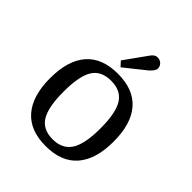

<svg xmlns="http://www.w3.org/2000/svg" viewBox="-187 -781 906 906"><g transform="rotate(45 265.5 -328.0)"><path d="M171.5 -384.5Q143 -339 143 -235Q143 -131 171.5 -85Q200 -39 265 -39Q330 -39 359.5 -85Q389 -131 389 -235Q389 -339 360 -384.5Q331 -430 265.5 -430Q200 -430 171.5 -384.5ZM106.5 -55Q53 -117 53 -235Q53 -353 106.5 -414.5Q160 -476 265 -476Q370 -476 423.5 -414.5Q477 -353 477 -235Q477 -117 423.5 -55Q370 7 265 7Q160 7 106.5 -55ZM313 -646Q326 -663 342.5 -663Q359 -663 370 -652.5Q381 -642 381 -626.5Q381 -611 356 -589L252 -506L230 -530Z"/></g></svg>

Font: Caladea
Style: Regular
Weight: 400
Designer: Carolina Giovagnoli and Andres Torresi
Foundry: Carolina Giovagnoli and Andres Torresi
Version: Version 1.002